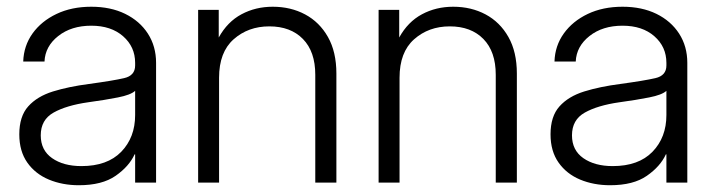

<svg xmlns="http://www.w3.org/2000/svg" viewBox="-20 -545 2134 573"><path d="M215.3 7.8Q166.5 7.8 126 -9Q85.4 -25.9 61.5 -59.8Q37.6 -93.8 37.6 -144Q37.6 -197.8 64.2 -227.5Q90.8 -257.3 137.9 -272Q185.1 -286.6 245.6 -294.4Q317.4 -304.2 350.3 -311.8Q383.3 -319.3 383.3 -349.6V-357.4Q383.3 -405.3 347.4 -436.8Q311.5 -468.3 252.4 -468.3Q192.9 -468.3 153.8 -437.5Q114.7 -406.7 112.8 -361.3H49.3Q50.8 -408.2 77.1 -445.1Q103.5 -481.9 148.7 -503.4Q193.8 -524.9 252.4 -524.9Q310.1 -524.9 353.5 -503.7Q397 -482.4 421.4 -444.6Q445.8 -406.7 445.8 -357.4V0H383.3V-84.5H381.8Q365.2 -48.3 325 -20.3Q284.7 7.8 215.3 7.8ZM223.1 -49.3Q300.3 -49.3 341.8 -92Q383.3 -134.8 383.3 -201.7V-273.9Q370.1 -261.7 331.8 -254.2Q293.5 -246.6 242.7 -239.7Q178.2 -230.5 139.9 -209Q101.6 -187.5 101.6 -141.1Q101.6 -96.7 135.5 -73Q169.4 -49.3 223.1 -49.3Z M633.8 -313V0H571.3V-515.6H632.8V-433.1Q658.7 -480 700.7 -502.4Q742.7 -524.9 793.9 -524.9Q847.7 -524.9 890.6 -502Q933.6 -479 958.7 -434.6Q983.9 -390.1 983.9 -325.7V0H920.9V-321.8Q920.9 -391.1 884 -428.7Q847.2 -466.3 783.7 -466.3Q720.7 -466.3 677.2 -427.7Q633.8 -389.2 633.8 -313Z M1172.4 -313V0H1109.9V-515.6H1171.4V-433.1Q1197.3 -480 1239.3 -502.4Q1281.2 -524.9 1332.5 -524.9Q1386.2 -524.9 1429.2 -502Q1472.2 -479 1497.3 -434.6Q1522.5 -390.1 1522.5 -325.7V0H1459.5V-321.8Q1459.5 -391.1 1422.6 -428.7Q1385.7 -466.3 1322.3 -466.3Q1259.3 -466.3 1215.8 -427.7Q1172.4 -389.2 1172.4 -313Z M1800.8 7.8Q1752 7.8 1711.4 -9Q1670.9 -25.9 1647 -59.8Q1623 -93.8 1623 -144Q1623 -197.8 1649.7 -227.5Q1676.3 -257.3 1723.4 -272Q1770.5 -286.6 1831.1 -294.4Q1902.8 -304.2 1935.8 -311.8Q1968.8 -319.3 1968.8 -349.6V-357.4Q1968.8 -405.3 1932.9 -436.8Q1897 -468.3 1837.9 -468.3Q1778.3 -468.3 1739.3 -437.5Q1700.2 -406.7 1698.2 -361.3H1634.8Q1636.2 -408.2 1662.6 -445.1Q1689 -481.9 1734.1 -503.4Q1779.3 -524.9 1837.9 -524.9Q1895.5 -524.9 1939 -503.7Q1982.4 -482.4 2006.8 -444.6Q2031.2 -406.7 2031.2 -357.4V0H1968.8V-84.5H1967.3Q1950.7 -48.3 1910.4 -20.3Q1870.1 7.8 1800.8 7.8ZM1808.6 -49.3Q1885.7 -49.3 1927.2 -92Q1968.8 -134.8 1968.8 -201.7V-273.9Q1955.6 -261.7 1917.2 -254.2Q1878.9 -246.6 1828.1 -239.7Q1763.7 -230.5 1725.3 -209Q1687 -187.5 1687 -141.1Q1687 -96.7 1720.9 -73Q1754.9 -49.3 1808.6 -49.3Z"/></svg>

Font: Inter Display Light
Style: Regular
Weight: 300
Designer: Rasmus Andersson
Foundry: rsms
Version: Version 4.000;git-a52131595